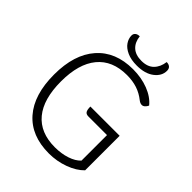

<svg xmlns="http://www.w3.org/2000/svg" viewBox="-247 -1017 1160 1160"><g transform="rotate(45 333.0 -437.0)"><path d="M604 -368V-73Q567 -35 505.5 -12.5Q444 10 377 10Q226 10 144 -83.5Q62 -177 62 -350Q62 -521 145 -615.5Q228 -710 377 -710Q449 -710 508.5 -687Q568 -664 601 -623Q595 -610 586 -602Q577 -594 567 -594Q553 -594 539 -605Q504 -633 464.5 -646Q425 -659 376 -659Q252 -659 186.5 -579.5Q121 -500 121 -350Q121 -199 186 -120.5Q251 -42 376 -42Q431 -42 476.5 -57Q522 -72 547 -99V-317H388Q369 -317 361.5 -328.5Q354 -340 354 -368ZM226 -847Q226 -862 236.5 -870.5Q247 -879 265 -879Q270 -833 298 -807Q326 -781 377 -781Q428 -781 456 -809Q484 -837 490 -884Q508 -884 518.5 -875Q529 -866 529 -848Q529 -804 488 -772.5Q447 -741 377 -741Q328 -741 293.5 -756.5Q259 -772 242.5 -796.5Q226 -821 226 -847Z"/></g></svg>

Font: Krub Light
Style: Regular
Weight: 300
Designer: Ekaluck Peanpanawate
Foundry: Cadson Demak Co.,Ltd.
Version: Version 1.000; ttfautohint (v1.6)